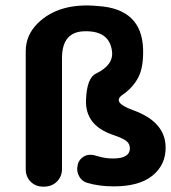

<svg xmlns="http://www.w3.org/2000/svg" viewBox="-20 -678 626 703"><path d="M289.6 -563.5ZM503.9 -499Q505.9 -432.1 486.3 -394.5Q466.8 -356.9 427.7 -330.1Q388.7 -302.7 467.8 -274.4Q585.4 -231.9 586.4 -139.2Q587.4 -75.2 538.6 -35.2Q490.2 4.4 396.5 4.4Q342.3 4.4 298.3 -8.8Q279.8 -14.6 270 -32.2Q258.8 -51.3 264.6 -73.7V-75.7Q269.5 -95.2 288.6 -106Q307.6 -116.2 336.9 -106.4Q366.2 -97.2 396.5 -97.7Q455.1 -98.6 455.6 -134.3Q455.6 -151.4 442.9 -161.6Q430.2 -171.9 391.1 -185.1Q291.5 -219.7 294.9 -312Q297.9 -392.6 331.5 -408.7Q396.5 -439.9 390.1 -490.2Q380.9 -565.9 289.6 -563.5Q207 -562 207 -465.3V-58.6Q207 -32.2 188.5 -13.2Q169.9 5.4 140.1 5.4H138.2Q110.4 5.4 92.3 -12.7Q74.2 -30.8 74.2 -58.6V-490.2Q74.2 -549.8 118.7 -593.3Q197.3 -669.9 339.8 -655.8Q499 -645.5 503.9 -499Z"/></svg>

Font: Dyuthi
Style: Regular
Weight: 400
Designer: Hiran Venugopalan, Hussain K H and Suresh P for Sawthanthra Malayalam Computing (SMC)
Version: Version 3.0.0+20221109